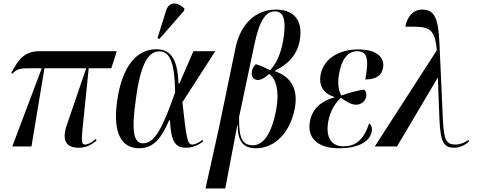

<svg xmlns="http://www.w3.org/2000/svg" viewBox="-20 -824 2695 1080"><path d="M49 0H157L230 -440H465L356 -121C324 -29 357 7 422 7C457 7 482 -1 523 -33L519 -42C490 -18 471 -11 460 -11C438 -11 438 -28 444 -97L479 -440H606L637 -536H204C124 -536 87 -499 43 -413L50 -410C76 -437 93 -440 150 -440H215Z M877 -605 1015 -763 1018 -775C983 -812 932 -819 915 -766L866 -610ZM764 10C848 10 892 -56 931 -147H936C942 -28 965 7 1027 7C1069 7 1101 -12 1123 -28L1119 -37C1105 -26 1080 -11 1062 -11C1034 -11 1029 -41 1006 -249L1191 -536H1068L989 -354H984C979 -511 927 -547 859 -547C749 -547 667 -452 639 -257C612 -65 669 10 764 10ZM786 -18C733 -18 717 -77 745 -272C771 -464 814 -535 876 -535C935 -535 963 -474 965 -304C898 -114 853 -18 786 -18Z M1136 236H1247L1315 -120H1317C1317 -34 1344 10 1420 10C1526 10 1614 -79 1639 -219C1659 -333 1608 -396 1525 -424L1526 -426C1594 -460 1650 -508 1666 -597C1682 -686 1654 -770 1532 -770C1419 -770 1332 -691 1304 -551L1214 -116ZM1403 -7C1342 -7 1323 -47 1325 -167L1413 -583C1442 -718 1479 -760 1527 -760C1575 -760 1593 -713 1572 -592C1559 -519 1532 -462 1499 -429C1467 -446 1435 -458 1419 -463C1405 -451 1398 -433 1397 -422C1391 -390 1409 -374 1432 -374C1456 -375 1479 -395 1494 -408C1532 -382 1552 -314 1535 -216C1507 -57 1454 -7 1403 -7Z M1887 10C2006 10 2063 -34 2071 -85C2075 -104 2069 -123 2056 -130C2023 -26 1970 -1 1912 -1C1834 -1 1813 -65 1826 -139C1839 -209 1871 -249 1898 -274C1933 -248 1960 -235 1983 -235C2011 -235 2035 -254 2040 -280C2043 -300 2037 -313 2028 -320C1996 -316 1952 -305 1901 -287C1888 -302 1876 -348 1887 -407C1903 -499 1942 -536 1988 -536C2046 -536 2056 -495 2035 -377C2101 -377 2128 -403 2135 -444C2143 -491 2112 -546 1995 -546C1886 -546 1799 -493 1783 -402C1772 -339 1803 -296 1860 -279V-276C1792 -257 1736 -216 1723 -139C1708 -54 1759 10 1887 10Z M2088 0H2213L2441 -385H2443L2452 -150C2458 -19 2478 7 2537 7C2565 7 2595 -7 2618 -28L2615 -37C2595 -22 2568 -11 2543 -11C2490 -11 2477 -34 2471 -156L2452 -578C2446 -716 2427 -770 2355 -770C2295 -770 2268 -718 2260 -674C2381 -674 2426 -680 2437 -541Z"/></svg>

Font: Noto Serif Display Condensed Medium
Style: Italic
Weight: 500
Width: 3
Italic angle: -12°
Designer: Monotype Design Team
Foundry: Monotype Imaging Inc.
Version: Version 2.009